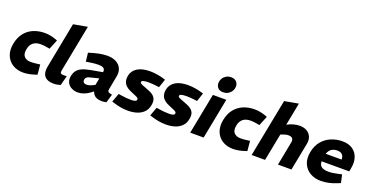

<svg xmlns="http://www.w3.org/2000/svg" viewBox="-30 -1538 4427 2294"><g transform="rotate(20 2183.0 -391.0)"><path d="M266.5 8.5Q187.6 8.5 130.4 -27.3Q73.1 -63 47.9 -127.2Q22.7 -191.5 38.7 -275.4Q55.1 -359.4 98.8 -414.9Q142.5 -470.3 207.7 -497.8Q272.9 -525.3 352.2 -525.3Q388.3 -525.3 423.5 -518.3Q458.7 -511.3 493.3 -498.8L516.2 -489.9L466.5 -367.4L436.9 -372.9Q415.9 -376.9 394.9 -379.4Q373.9 -381.9 352.4 -381.9Q290.7 -381.9 255.4 -353.2Q220 -324.6 209.4 -269.4Q196.4 -203.2 225.5 -172.3Q254.6 -141.4 308.7 -141.4Q342.9 -141.4 399.8 -148.9L426.3 -152.5L437.8 -26.4L412.4 -18Q371.9 -5 336.2 1.8Q300.5 8.5 266.5 8.5Z M740.4 -6Q720.9 0.5 698.4 4.5Q676 8.5 655.6 8.5Q596.7 8.5 563 -12Q529.3 -32.5 518.8 -69.7Q508.4 -106.8 517.3 -155.7L629.9 -738L807.6 -770L690.6 -168.2Q686.1 -147.1 696.3 -137.3Q706.6 -127.5 730.1 -127.5Q741.1 -127.5 751.4 -128Q761.7 -128.5 772.3 -130Z M1323.7 1Q1308.2 4.5 1293.5 6.5Q1278.8 8.5 1268.8 8.5Q1195 8.5 1164.6 -28Q1134.2 -64.4 1133.6 -114.3L1127.7 -138.3L1162.7 -319.2Q1169.2 -352.6 1151.7 -369.9Q1134.2 -387.3 1083.6 -387.3Q1049.6 -387.3 1016.6 -383.7Q983.6 -380.2 951.6 -374.2L927.1 -369.2L914.1 -479.4L947 -489.9Q996.9 -505.3 1047.8 -515.3Q1098.7 -525.3 1147.7 -525.3Q1193.3 -525.3 1231.2 -512.3Q1269.2 -499.3 1295.1 -474.1Q1321 -448.9 1331.5 -412Q1342 -375 1332.5 -326.7L1300.4 -158.2Q1295.4 -131.6 1307.4 -121.5Q1319.4 -111.5 1355.6 -106ZM960.2 8.5Q919.7 8.5 883 -9Q846.2 -26.6 826.7 -62.1Q807.3 -97.6 817.7 -150.6Q825.7 -189.5 846.2 -217.5Q866.7 -245.5 907.4 -264.8Q948.1 -284 1016 -296L1176.8 -325L1158.8 -240.7L1035.1 -209.5Q1017.1 -205.5 1006.1 -198.9Q995.1 -192.4 989.6 -183.9Q984.1 -175.4 981.6 -163.9Q977.1 -139.3 990.9 -127Q1004.7 -114.7 1026.8 -114.7Q1042.8 -114.7 1064.2 -120.5Q1085.5 -126.3 1108.1 -137.9L1145.3 -157.5L1167.6 -90.5L1111.5 -47.4Q1075.1 -20 1035.7 -5.7Q996.2 8.5 960.2 8.5Z M1600.4 8.5Q1548.9 8.5 1503.3 0.2Q1457.6 -8 1413.7 -22L1386.6 -30.5L1427.5 -142.2L1454 -137.7Q1491.5 -131.2 1525.9 -128.4Q1560.4 -125.7 1593.4 -125.7Q1622.5 -125.7 1640.4 -132.5Q1658.2 -139.2 1660.3 -153.8Q1661.3 -161.9 1656.3 -169.4Q1651.2 -177 1633.9 -186Q1616.7 -195 1580.6 -208.6Q1530.1 -227.6 1499.6 -252.1Q1469.1 -276.6 1459.1 -309.3Q1449.1 -342 1457.1 -385Q1469.6 -449.4 1528.4 -487.4Q1587.3 -525.3 1690.6 -525.3Q1735 -525.3 1781.9 -517.6Q1828.8 -509.9 1860.9 -499.9L1889.4 -490.9L1853 -383.2L1833.5 -385.7Q1801.5 -389.7 1773.2 -392.2Q1745 -394.7 1721 -394.7Q1675.5 -394.7 1653.1 -388.4Q1630.8 -382.1 1628.8 -368.6Q1627.7 -360.5 1634.3 -353.7Q1640.8 -346.9 1661.6 -337.9Q1682.4 -328.9 1725.4 -313.3Q1775.9 -295.8 1804.1 -273.8Q1832.4 -251.8 1841.4 -221.3Q1850.4 -190.8 1841.4 -147.8Q1830.4 -91.3 1794.5 -56.6Q1758.5 -21.9 1707.6 -6.7Q1656.7 8.5 1600.4 8.5Z M2083.4 8.5Q2031.9 8.5 1986.3 0.2Q1940.6 -8 1896.7 -22L1869.6 -30.5L1910.5 -142.2L1937 -137.7Q1974.5 -131.2 2008.9 -128.4Q2043.4 -125.7 2076.4 -125.7Q2105.5 -125.7 2123.4 -132.5Q2141.2 -139.2 2143.3 -153.8Q2144.3 -161.9 2139.3 -169.4Q2134.2 -177 2116.9 -186Q2099.7 -195 2063.6 -208.6Q2013.1 -227.6 1982.6 -252.1Q1952.1 -276.6 1942.1 -309.3Q1932.1 -342 1940.1 -385Q1952.6 -449.4 2011.4 -487.4Q2070.3 -525.3 2173.6 -525.3Q2218 -525.3 2264.9 -517.6Q2311.8 -509.9 2343.9 -499.9L2372.4 -490.9L2336 -383.2L2316.5 -385.7Q2284.5 -389.7 2256.2 -392.2Q2228 -394.7 2204 -394.7Q2158.5 -394.7 2136.1 -388.4Q2113.8 -382.1 2111.8 -368.6Q2110.7 -360.5 2117.3 -353.7Q2123.8 -346.9 2144.6 -337.9Q2165.4 -328.9 2208.4 -313.3Q2258.9 -295.8 2287.1 -273.8Q2315.4 -251.8 2324.4 -221.3Q2333.4 -190.8 2324.4 -147.8Q2313.4 -91.3 2277.5 -56.6Q2241.5 -21.9 2190.6 -6.7Q2139.7 8.5 2083.4 8.5Z M2388.7 0 2489.2 -516.4H2660L2559.5 0ZM2590.9 -587.8Q2542 -587.8 2520.8 -616.8Q2499.7 -645.7 2502.7 -681.2Q2504.8 -707.5 2519.5 -732.4Q2534.2 -757.3 2560.8 -773.4Q2587.5 -789.6 2623.8 -789.6Q2672.2 -789.6 2694.6 -761.1Q2717 -732.7 2713.9 -696.8Q2712.4 -670.4 2697.5 -645.5Q2682.5 -620.6 2655.9 -604.2Q2629.2 -587.8 2590.9 -587.8Z M2934.5 8.5Q2855.6 8.5 2798.4 -27.3Q2741.1 -63 2715.9 -127.2Q2690.7 -191.5 2706.7 -275.4Q2723.1 -359.4 2766.8 -414.9Q2810.5 -470.3 2875.7 -497.8Q2940.9 -525.3 3020.2 -525.3Q3056.3 -525.3 3091.5 -518.3Q3126.7 -511.3 3161.3 -498.8L3184.2 -489.9L3134.5 -367.4L3104.9 -372.9Q3083.9 -376.9 3062.9 -379.4Q3041.9 -381.9 3020.4 -381.9Q2958.7 -381.9 2923.4 -353.2Q2888 -324.6 2877.4 -269.4Q2864.4 -203.2 2893.5 -172.3Q2922.6 -141.4 2976.7 -141.4Q3010.9 -141.4 3067.8 -148.9L3094.3 -152.5L3105.8 -26.4L3080.4 -18Q3039.9 -5 3004.2 1.8Q2968.5 8.5 2934.5 8.5Z M3169.7 0 3313.7 -738 3490.5 -770 3423.5 -425 3364.3 -443 3434.9 -481.5Q3472.2 -502.4 3512.9 -513.9Q3553.6 -525.3 3592.1 -525.3Q3645.1 -525.3 3682.8 -503.6Q3720.5 -481.9 3737.5 -442.7Q3754.5 -403.5 3744.5 -350.6L3675.9 0H3504.7L3563.7 -306.8Q3569.7 -335.9 3554.9 -353.9Q3540.1 -372 3504.1 -372Q3487.5 -372 3471.4 -368.5Q3455.3 -364.9 3436.7 -357.9L3408 -346.8L3340.5 0Z M4050.4 8.5Q3971.5 8.5 3912.6 -26.3Q3853.6 -61 3826.6 -124.2Q3799.7 -187.5 3816.2 -273Q3833.2 -359.4 3880.6 -415.1Q3928 -470.8 3994.9 -498.1Q4061.8 -525.3 4135.3 -525.3Q4214.2 -525.3 4265.2 -490.6Q4316.1 -455.8 4335.8 -395.6Q4355.6 -335.4 4340.6 -258L4332.1 -215.1H3980Q3981.5 -182.9 3995.2 -163.3Q4009 -143.7 4035.3 -134.9Q4061.6 -126.1 4099.2 -126.1Q4124.7 -126.1 4154.2 -130.1Q4183.7 -134.1 4216.2 -141.6L4264.5 -152.6L4287.5 -49.9L4250.5 -34.4Q4197.6 -12.5 4147.2 -2Q4096.8 8.5 4050.4 8.5ZM3996 -316.4H4198.6Q4199.1 -357 4177.5 -378.8Q4155.9 -400.6 4115.8 -400.6Q4071.2 -400.6 4041.9 -380.8Q4012.5 -361 3996 -316.4Z"/></g></svg>

Font: REM Medium
Style: Italic
Weight: 500
Italic angle: -11°
Designer: Octavio Pardo
Foundry: Ashler Design
Version: Version 1.005;gftools[0.9.28]